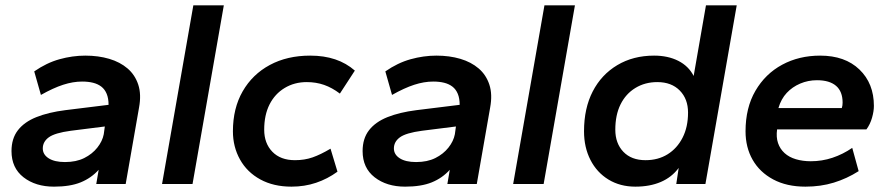

<svg xmlns="http://www.w3.org/2000/svg" viewBox="-20 -688 3327 718"><path d="M182 10Q113 10 68 -25Q23 -60 23 -123Q23 -170 47 -201Q71 -232 116 -250Q161 -268 224 -276L386 -296Q386 -320 379 -337Q372 -354 359 -364Q346 -374 328 -378.5Q310 -383 287 -383Q253 -383 216 -371Q179 -359 133 -333L108 -421Q154 -453 202.5 -466.5Q251 -480 299 -480Q348 -480 388.5 -468Q429 -456 457 -432Q485 -408 497 -371.5Q509 -335 500 -286L450 0H340L349 -53Q321 -22 281.5 -6Q242 10 182 10ZM223 -82Q265 -82 295 -97Q325 -112 344 -136Q363 -160 368 -186L372 -215L245 -199Q185 -191 162.5 -174.5Q140 -158 140 -133Q140 -110 162 -96Q184 -82 223 -82Z M586 0 703 -668H817L700 0Z M1070 10Q1003 10 953.5 -17Q904 -44 877.5 -91.5Q851 -139 851 -197Q851 -283 887.5 -346.5Q924 -410 989 -445Q1054 -480 1140 -480Q1192 -480 1233.5 -466Q1275 -452 1307 -424L1251 -338Q1222 -360 1192 -370.5Q1162 -381 1127 -381Q1081 -381 1044.5 -359Q1008 -337 988 -297.5Q968 -258 968 -203Q968 -152 998.5 -120.5Q1029 -89 1083 -89Q1119 -89 1149 -99.5Q1179 -110 1216 -132L1242 -46Q1205 -19 1162 -4.5Q1119 10 1070 10Z M1495 10Q1426 10 1381 -25Q1336 -60 1336 -123Q1336 -170 1360 -201Q1384 -232 1429 -250Q1474 -268 1537 -276L1699 -296Q1699 -320 1692 -337Q1685 -354 1672 -364Q1659 -374 1641 -378.5Q1623 -383 1600 -383Q1566 -383 1529 -371Q1492 -359 1446 -333L1421 -421Q1467 -453 1515.5 -466.5Q1564 -480 1612 -480Q1661 -480 1701.5 -468Q1742 -456 1770 -432Q1798 -408 1810 -371.5Q1822 -335 1813 -286L1763 0H1653L1662 -53Q1634 -22 1594.5 -6Q1555 10 1495 10ZM1536 -82Q1578 -82 1608 -97Q1638 -112 1657 -136Q1676 -160 1681 -186L1685 -215L1558 -199Q1498 -191 1475.5 -174.5Q1453 -158 1453 -133Q1453 -110 1475 -96Q1497 -82 1536 -82Z M1899 0 2016 -668H2130L2013 0Z M2356 10Q2299 10 2255.5 -16.5Q2212 -43 2188 -90Q2164 -137 2164 -197Q2164 -283 2196.5 -346Q2229 -409 2288.5 -444.5Q2348 -480 2426 -480Q2478 -480 2516.5 -460.5Q2555 -441 2574 -404L2620 -668H2735L2618 0H2509L2518 -60Q2492 -25 2451 -7.5Q2410 10 2356 10ZM2394 -89Q2441 -89 2476.5 -111Q2512 -133 2532.5 -173Q2553 -213 2553 -267Q2553 -318 2522 -349.5Q2491 -381 2438 -381Q2392 -381 2356 -359Q2320 -337 2300.5 -297.5Q2281 -258 2281 -203Q2281 -152 2311 -120.5Q2341 -89 2394 -89Z M2992 10Q2922 10 2871.5 -17Q2821 -44 2794.5 -90.5Q2768 -137 2768 -197Q2768 -285 2805 -348.5Q2842 -412 2905 -446Q2968 -480 3047 -480Q3140 -480 3194 -428Q3248 -376 3248 -292Q3248 -272 3241 -247.5Q3234 -223 3220 -204H2886Q2882 -175 2889.5 -153Q2897 -131 2914 -115.5Q2931 -100 2956.5 -92.5Q2982 -85 3012 -85Q3054 -85 3093 -98Q3132 -111 3167 -135L3191 -48Q3147 -20 3098 -5Q3049 10 2992 10ZM2891 -284H3128Q3131 -293 3131 -304Q3131 -346 3106.5 -367Q3082 -388 3035 -388Q3002 -388 2972.5 -375.5Q2943 -363 2922 -340.5Q2901 -318 2891 -284Z"/></svg>

Font: Gantari SemiBold
Style: Italic
Weight: 600
Italic angle: -10°
Designer: Anugrah Pasau
Foundry: Lafontype
Version: Version 1.000